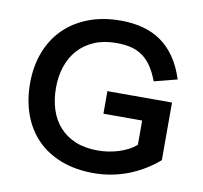

<svg xmlns="http://www.w3.org/2000/svg" viewBox="-79 -786 936 884"><g transform="rotate(10 389.0 -344.5)"><path d="M713.4 -370.6H411.3V-265.2H592.4V-151.3Q574.8 -136.4 553.7 -125.7Q532.6 -115 509.4 -107.9Q486.2 -100.8 462 -97.3Q437.8 -93.8 414.6 -93.8Q354.3 -93.8 309.4 -112.5Q264.5 -131.3 234.7 -164.9Q204.9 -198.4 190.1 -244.5Q175.4 -290.5 175.4 -345.2Q175.4 -398.5 190.5 -444.3Q205.7 -490.1 235.8 -524Q266 -557.9 310.8 -577.1Q355.6 -596.2 414.6 -596.2Q453.3 -596.2 483.6 -588.6Q513.9 -581 537.7 -563.7Q561.6 -546.5 580 -519.1Q598.4 -491.8 613.3 -452.1L720.6 -479.8Q701.9 -538.1 673.3 -579.9Q644.8 -621.8 606.6 -648.7Q568.5 -675.6 521 -688.4Q473.6 -701.2 417.1 -701.2Q331.8 -701.2 264.5 -675Q197.2 -648.9 150.4 -601.8Q103.6 -554.7 79 -489.3Q54.3 -423.8 54.3 -345.2Q54.3 -265.6 78.3 -199.7Q102.3 -133.8 148.2 -86.7Q194 -39.6 261.3 -13.7Q328.5 12.2 414.6 12.2Q455.5 12.2 495.3 4.8Q535.2 -2.5 572.9 -16.8Q610.6 -31.2 646.1 -52.4Q681.5 -73.7 713.4 -101.3Z"/></g></svg>

Font: Saysettha
Style: Regular
Weight: 400
Designer: John M. Durdin
Foundry: Lao Script for Windows
Version: Version 2.201